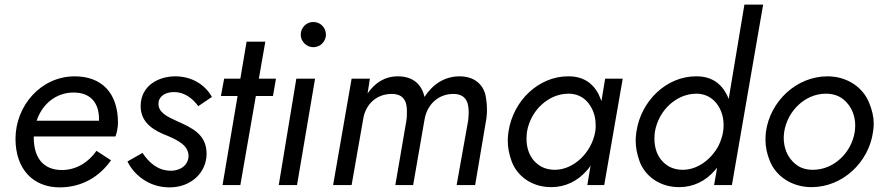

<svg xmlns="http://www.w3.org/2000/svg" viewBox="-20 -800 3809 830"><path d="M238 10C337 10 412 -39 460 -107L397 -148C364 -100 311 -65 248 -65C164 -65 126 -122 126 -205C126 -207 126 -209 126 -210H479C484 -221 490 -249 490 -269C490 -400 418 -470 303 -470C157 -470 47 -343 47 -200C47 -68 124 10 238 10ZM138 -278 139 -280C163 -350 222 -400 298 -400C371 -400 408 -356 408 -285C408 -282 408 -280 408 -278Z M596 -139 531 -102C557 -48 620 10 713 10C807 10 873 -55 873 -135C873 -217 814 -246 746 -276C702 -296 665 -314 665 -351C665 -382 692 -402 733 -402C776 -402 812 -376 837 -341L896 -381C868 -432 811 -470 738 -470C664 -470 588 -429 588 -341C588 -265 652 -233 704 -213C746 -195 795 -172 795 -126C795 -90 764 -62 719 -62C662 -62 624 -97 596 -139Z M949 -460 935 -385H1007L942 0H1019L1086 -385H1160L1173 -460H1099L1127 -620H1046L1019 -460Z M1280 -650C1280 -621 1305 -596 1334 -596C1365 -596 1389 -621 1389 -650C1389 -681 1365 -705 1334 -705C1305 -705 1280 -681 1280 -650ZM1261 -460 1185 0H1264L1342 -460Z M2083 -290C2085 -303 2085 -316 2085 -329C2085 -346 2083 -366 2079 -387C2070 -431 2034 -470 1967 -470C1902 -470 1851 -436 1815 -381C1803 -435 1766 -470 1700 -470C1643 -470 1601 -442 1569 -396L1579 -460H1500L1420 0H1500L1550 -285C1560 -349 1607 -394 1674 -394C1741 -394 1739 -336 1739 -314C1739 -303 1739 -292 1737 -280L1689 0H1766L1815 -282C1825 -345 1872 -394 1940 -394C2006 -394 2006 -337 2006 -312C2006 -302 2005 -291 2004 -280L1954 0H2034Z M2596 -460 2580 -363C2576 -374 2571 -385 2566 -396C2542 -441 2500 -470 2439 -470C2438 -470 2436 -470 2435 -470C2310 -470 2198 -366 2178 -230C2176 -217 2175 -203 2175 -191C2175 -162 2181 -133 2192 -102C2215 -41 2276 9 2363 9C2424 9 2476 -17 2515 -61C2522 -68 2528 -76 2533 -84L2519 0H2592L2672 -460ZM2258 -230C2274 -325 2353 -395 2437 -395C2438 -395 2440 -395 2441 -395C2481 -394 2511 -375 2531 -344C2551 -313 2555 -282 2555 -259C2555 -250 2555 -240 2553 -230C2537 -139 2459 -66 2379 -66C2350 -66 2325 -74 2306 -89C2266 -119 2256 -164 2256 -201C2256 -211 2257 -220 2258 -230Z M3198 -780 3130 -372C3127 -381 3123 -389 3119 -396C3095 -441 3053 -470 2992 -470C2991 -470 2989 -470 2988 -470C2863 -470 2751 -366 2731 -230C2729 -217 2728 -203 2728 -191C2728 -162 2734 -133 2745 -102C2768 -41 2829 9 2916 9C2977 9 3029 -17 3068 -61C3072 -66 3076 -70 3080 -75L3067 0H3144L3279 -780ZM2811 -230C2827 -325 2906 -395 2990 -395C2991 -395 2993 -395 2994 -395C3053 -393 3093 -350 3105 -292C3107 -282 3108 -271 3108 -260C3108 -253 3108 -246 3107 -239L3104 -220C3099 -201 3093 -183 3084 -166C3050 -106 2992 -66 2932 -66C2903 -66 2878 -74 2859 -89C2819 -119 2809 -164 2809 -201C2809 -211 2810 -220 2811 -230Z M3291 -230C3290 -219 3289 -207 3289 -197C3289 -166 3295 -136 3308 -104C3333 -41 3400 9 3488 9C3623 9 3736 -99 3754 -230C3756 -242 3757 -254 3757 -266C3757 -295 3750 -325 3737 -356C3712 -419 3646 -470 3557 -470C3423 -470 3309 -362 3291 -230ZM3370 -230C3384 -320 3460 -395 3550 -395C3580 -395 3605 -387 3625 -371C3665 -339 3677 -294 3677 -257C3677 -248 3676 -239 3675 -230C3661 -141 3586 -66 3494 -66C3464 -66 3439 -74 3420 -90C3380 -121 3368 -167 3368 -204C3368 -212 3369 -221 3370 -230Z"/></svg>

Font: Jost
Style: Italic
Weight: 400
Italic angle: -5°
Version: Version 3.710